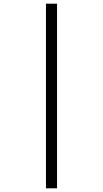

<svg xmlns="http://www.w3.org/2000/svg" viewBox="-20 -780 559 1040"><path d="M229 240H289V-760H229Z"/></svg>

Font: Noto Serif Myanmar SemiCondensed Medium
Style: Regular
Weight: 500
Width: 4
Designer: Ben Mitchell and the Monotype Design Team
Foundry: Monotype Imaging Inc.
Version: Version 2.106